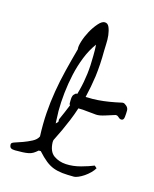

<svg xmlns="http://www.w3.org/2000/svg" viewBox="-102 -653 561 698"><g transform="rotate(15 178.5 -303.5)"><path d="M-9.8 -72.3Q-9.8 -78.1 2.9 -82Q15.6 -85.9 31.7 -91.8Q47.9 -97.7 64 -106Q80.1 -114.3 85.9 -127Q84 -173.8 86.9 -215.8Q89.8 -257.8 96.7 -298.8Q103.5 -339.8 113.8 -381.3Q124 -422.9 136.7 -468.8Q134.8 -478.5 141.1 -499Q147.5 -519.5 158.2 -539.1Q168.9 -558.6 182.1 -573.7Q195.3 -588.9 206.1 -588.9Q217.8 -588.9 223.1 -576.2Q228.5 -563.5 230.5 -546.9Q232.4 -530.3 231.4 -513.2Q230.5 -496.1 230.5 -487.3Q230.5 -437.5 224.6 -390.6Q218.8 -349.6 209 -308.6Q211.9 -308.6 214.8 -308.6Q235.4 -307.6 255.4 -309.1Q275.4 -310.5 296.9 -314Q318.4 -317.4 343.8 -323.2H346.7Q351.6 -323.2 359.4 -316.4Q367.2 -309.6 367.2 -299.8Q367.2 -287.1 365.7 -274.9Q364.3 -262.7 355.5 -262.7Q349.6 -262.7 344.2 -268.1Q338.9 -273.4 334 -273.4H331.1Q309.6 -266.6 297.4 -262.7Q285.2 -258.8 276.9 -257.3Q268.6 -255.9 262.2 -256.3Q255.9 -256.8 247.1 -257.8Q238.3 -258.8 225.6 -259.8Q212.9 -261.7 194.3 -261.7Q186.5 -237.3 176.8 -213.9Q159.2 -170.9 136.7 -127Q136.7 -127 136.2 -124Q135.7 -121.1 135.7 -119.1Q136.7 -84 156.2 -69.8Q175.8 -55.7 202.6 -54.2Q229.5 -52.7 258.3 -60.5Q287.1 -68.4 305.7 -76.2L314.5 -68.4Q309.6 -59.6 300.3 -50.3Q291 -41 280.3 -33.7Q269.5 -26.4 259.3 -22Q249 -17.6 243.2 -17.6Q217.8 -17.6 199.2 -19.5Q180.7 -21.5 165 -27.3Q149.4 -33.2 134.8 -44.9Q120.1 -56.6 102.5 -76.2H94.7Q85.9 -68.4 78.6 -64Q71.3 -59.6 61.5 -57.6Q51.8 -55.7 39.6 -55.2Q27.3 -54.7 11.7 -54.7Q1 -54.7 -4.4 -58.1Q-9.8 -61.5 -9.8 -72.3ZM159.2 -282.2Q159.2 -293.9 161.6 -299.8Q164.1 -305.7 171.9 -311.5H176.8L181.6 -329.1Q189.5 -359.4 193.4 -391.6Q197.3 -423.8 197.3 -460.9Q197.3 -462.9 197.3 -469.2Q197.3 -475.6 197.3 -481.9Q197.3 -488.3 196.8 -494.1Q196.3 -500 196.3 -502Q176.8 -475.6 163.6 -442.4Q150.4 -409.2 142.6 -374Q134.8 -338.9 130.9 -302.7Q127 -266.6 127 -233.4Q127 -231.4 127.4 -224.6Q127.9 -217.8 127.9 -210.4Q127.9 -203.1 128.4 -196.3Q128.9 -189.5 128.9 -187.5Q129.9 -188.5 132.8 -191.4Q135.7 -194.3 136.7 -195.3V-205.1Q150.4 -235.4 162.1 -264.6Q159.2 -267.6 159.2 -270.5Q159.2 -276.4 159.2 -282.2Z"/></g></svg>

Font: Zeyada
Style: Regular
Weight: 400
Version: Version 1.002 2010